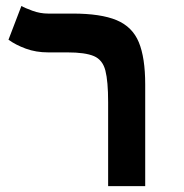

<svg xmlns="http://www.w3.org/2000/svg" viewBox="-20 -632 626 652"><path d="M473.1 -345.2V0H347.2V-285.2Q347.2 -356 337.9 -392.3Q328.6 -428.7 299.1 -441.4Q269.5 -454.1 208.5 -454.1H143.6Q102.1 -454.1 67.6 -466.8Q33.2 -479.5 8.8 -497.1L52.7 -611.8Q64 -605 90.1 -595.5Q116.2 -585.9 143.1 -585.9H226.6Q322.3 -585.9 376 -563.5Q429.7 -541 451.4 -488.5Q473.1 -436 473.1 -345.2Z"/></svg>

Font: Cascadia Code
Style: Regular
Weight: 400
Monospace: yes
Designer: Aaron Bell
Foundry: Saja Typeworks
Version: Version 2106.017